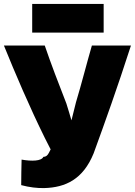

<svg xmlns="http://www.w3.org/2000/svg" viewBox="-28 -935 687 978"><path d="M80 8C80 -34 81 -79 82 -122C133 -113 183 -114 193 -136C212 -137 217 -148 230 -174C220 -193 210 -213 200 -233C122 -391 50 -560 -8 -703H200C231 -612 270 -510 310 -408C319 -377 328 -352 336 -322L359 -414C388 -510 413 -610 440 -703H639C568 -483 508 -316 449 -154C395 -21 305 20 198 23C162 24 121 19 80 8ZM500 -769H136V-915H500Z"/></svg>

Font: Repo Black
Style: Regular
Weight: 900
Designer: Stefan Peev
Foundry: Context Ltd
Version: Version 1.502